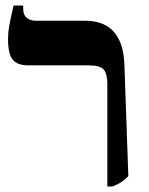

<svg xmlns="http://www.w3.org/2000/svg" viewBox="-20 -667 539 694"><path d="M368 7V-364.2Q368 -399.3 355.3 -415.1Q342.6 -430.8 299.1 -430.8H81.3Q42.8 -430.8 26 -451.4Q9.1 -472.1 9.1 -524.3Q9.1 -549.4 13.5 -574Q18 -598.6 28.9 -647H64V-633Q64 -613.2 76.6 -602.6Q89.2 -592 111 -592H286.8Q331.7 -592 362.6 -575.1Q393.6 -558.1 410.9 -522Q428.2 -486 429.8 -429.1L443.9 -30.2Q430 -16.3 417.9 -8.3Q405.8 -0.4 386.5 7Z"/></svg>

Font: Noto Serif Hebrew
Style: Regular
Weight: 400
Designer: Monotype Design Team
Foundry: Monotype Imaging Inc.
Version: Version 2.003